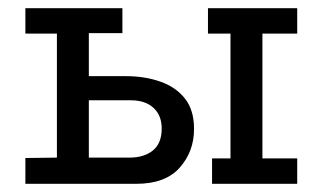

<svg xmlns="http://www.w3.org/2000/svg" viewBox="-20 -449 788 469"><path d="M42 0V-63L119 -64V-367H42V-429H279V-368H197V-263H287Q334 -263 372 -249.5Q410 -236 432 -208Q454 -180 454 -134Q454 -79 419 -39.5Q384 0 313 0ZM197 -64H296Q332 -64 353.5 -81.5Q375 -99 375 -135Q375 -167 355 -185.5Q335 -204 300 -204H197ZM498 0V-62H543V-367H488V-429H706V-367H621V-62H706V0Z"/></svg>

Font: Podkova
Style: Regular
Weight: 400
Designer: Ilya Yudin
Foundry: Cyreal (www.cyreal.org)
Version: Version 2.103